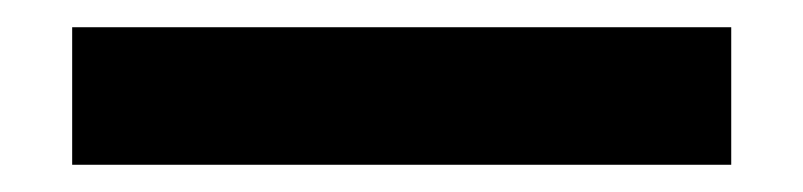

<svg xmlns="http://www.w3.org/2000/svg" viewBox="-20 -12 590 141"><path d="M33 109V8H517V109Z"/></svg>

Font: Inconsolata SemiExpanded ExtraBold
Style: Regular
Weight: 800
Width: 6
Monospace: yes
Designer: Raph Levien, Cyreal, Brenton Simpson
Foundry: Raph Levien, Cyreal, Google
Version: Version 3.001; ttfautohint (v1.8.2.53-6de2)